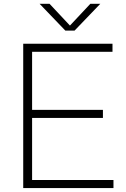

<svg xmlns="http://www.w3.org/2000/svg" viewBox="-20 -964 646 984"><path d="M99 0V-740H556.5V-698.5H144.5V-401H507.5V-359.5H144.5V-41.5H561.5V0ZM315 -807 183 -944.5H234L338.5 -833L443 -944.5H494L362 -807Z"/></svg>

Font: Encode Sans SemiExpanded SemiExpanded ExtraLight
Style: Regular
Weight: 200
Width: 6
Designer: Multiple Designers
Foundry: Impallari Type
Version: Version 3.000; ttfautohint (v1.8.3) -l 8 -r 50 -G 200 -x 14 